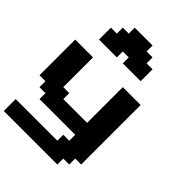

<svg xmlns="http://www.w3.org/2000/svg" viewBox="-307 -1151 1426 1426"><g transform="rotate(45 406.0 -437.5)"><path d="M0 125H562.5V62.5H625V0H687.5V-625H500V-250H250V-312.5H187.5V-625H0V-250H62.5V-187.5H125V-125H500V-62.5H437.5V0H0ZM375 -750H562.5V-875H500V-937.5H437.5V-1000H250V-937.5H187.5V-875H125V-750H312.5V-812.5H375Z"/></g></svg>

Font: Faithful 32x
Style: Semibold
Weight: 400
Foundry: Faithful Resource Pack
Version: Version 1.0; January 27, 2023